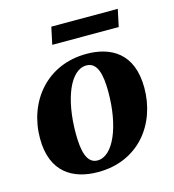

<svg xmlns="http://www.w3.org/2000/svg" viewBox="-99 -713 735 809"><g transform="rotate(-15 269.0 -308.5)"><path d="M231 13C407 13 510 -121 510 -280C510 -432 416 -481 311 -481C136 -481 30 -346 30 -187C30 -37 124 13 231 13ZM241 -35C194 -35 181 -91 181 -169C181 -319 228 -434 298 -434C346 -434 359 -379 359 -302C359 -151 309 -35 241 -35ZM472 -555 488 -630H198L182 -555Z"/></g></svg>

Font: STIX Two Text
Style: Bold Italic
Weight: 700
Italic angle: -12°
Designer: Ross Mills, John Hudson & Paul Hanslow, Tiro Typeworks Ltd; with prior portions MicroPress Inc. and Coen Hoffman, Elsevi
Foundry: Tiro Typeworks Ltd
Version: Version 2.13 b171